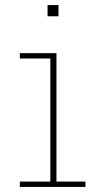

<svg xmlns="http://www.w3.org/2000/svg" viewBox="-20 -735 385 755"><path d="M202 -21H316V0H58V-21H178V-505H58V-526H202ZM167 -715H210V-671H167Z"/></svg>

Font: Hepta Slab ExtraLight
Style: Regular
Weight: 200
Designer: Michael LaGattuta
Foundry: Michael LaGattuta
Version: Version 1.100